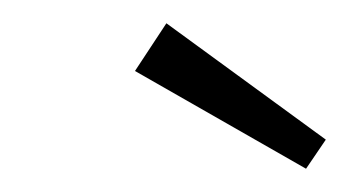

<svg xmlns="http://www.w3.org/2000/svg" viewBox="-20 -793 300 165"><path d="M123 -773 260 -673 243 -648 96 -732Z"/></svg>

Font: Fira Sans Extra Condensed ExtraLight
Style: Italic
Weight: 275
Width: 3
Italic angle: -8°
Designer: Carrois Corporate & Edenspiekermann AG
Foundry: Carrois Corporate GbR & Edenspiekermann AG
Version: Version 4.203